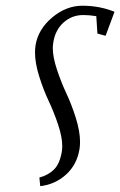

<svg xmlns="http://www.w3.org/2000/svg" viewBox="-20 -532 416 664"><path d="M101.1 -350.1Q101.1 -364.7 103 -376Q112.3 -431.2 160.6 -471.7Q209 -512.2 265.1 -512.2Q324.7 -512.2 376 -491.2L345.2 -408.2L316.9 -416L313 -476.1Q288.6 -480 268.1 -480Q228 -480 199.2 -453.6Q170.4 -427.2 164.1 -383.8Q162.6 -374 162.6 -365.2Q162.6 -334.5 177.2 -290.5Q191.9 -246.6 209.7 -208.7Q227.5 -170.9 242.2 -124.3Q256.8 -77.6 256.8 -41.5Q256.8 -27.3 254.9 -16.1Q246.1 37.6 208.3 71.8Q170.4 106 119.1 111.8L116.2 82Q147.5 73.7 167.2 53.7Q187 33.7 193.8 -7.8Q195.3 -17.6 195.3 -26.9Q195.3 -58.1 180.7 -101.8Q166 -145.5 148.2 -183.1Q130.4 -220.7 115.7 -267.3Q101.1 -314 101.1 -350.1Z"/></svg>

Font: Gawaa
Style: Italic
Weight: 400
Designer: T. Christopher White
Version: Version 1.0